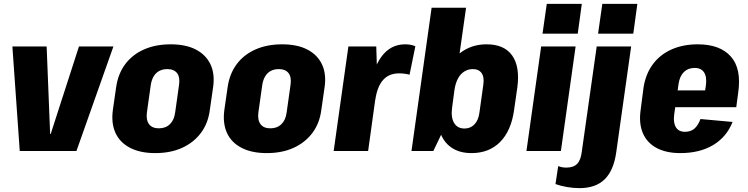

<svg xmlns="http://www.w3.org/2000/svg" viewBox="-20 -780 3867 992"><path d="M44 -540H221L239 -88H242L388 -540H566L375 0H82Z M782 11Q705 11 652.5 -16Q600 -43 577 -92.5Q554 -142 563 -211L580 -329Q590 -399 627 -448.5Q664 -498 724 -524.5Q784 -551 862 -551Q940 -551 992 -524Q1044 -497 1067.5 -447.5Q1091 -398 1081 -329L1064 -211Q1055 -142 1017.5 -92.5Q980 -43 920.5 -16Q861 11 782 11ZM801 -117Q836 -117 858 -138.5Q880 -160 885 -199L905 -341Q911 -381 895 -402Q879 -423 844 -423Q821 -423 803 -413.5Q785 -404 774 -385.5Q763 -367 759 -341L739 -199Q734 -160 750 -138.5Q766 -117 801 -117Z M1358 11Q1281 11 1228.5 -16Q1176 -43 1153 -92.5Q1130 -142 1139 -211L1156 -329Q1166 -399 1203 -448.5Q1240 -498 1300 -524.5Q1360 -551 1438 -551Q1516 -551 1568 -524Q1620 -497 1643.5 -447.5Q1667 -398 1657 -329L1640 -211Q1631 -142 1593.5 -92.5Q1556 -43 1496.5 -16Q1437 11 1358 11ZM1377 -117Q1412 -117 1434 -138.5Q1456 -160 1461 -199L1481 -341Q1487 -381 1471 -402Q1455 -423 1420 -423Q1397 -423 1379 -413.5Q1361 -404 1350 -385.5Q1339 -367 1335 -341L1315 -199Q1310 -160 1326 -138.5Q1342 -117 1377 -117Z M1780 -540H1924L1930 -346L1882 0H1704ZM1885 -295Q1903 -421 1950 -486Q1997 -551 2073 -551Q2088 -551 2101.5 -548.5Q2115 -546 2126 -541L2096 -394Q2070 -401 2042 -401Q1990 -401 1959.5 -367Q1929 -333 1919 -264Z M2416 11Q2353 11 2311 -18.5Q2269 -48 2252 -103Q2235 -158 2244 -235L2255 -307Q2266 -384 2298.5 -438.5Q2331 -493 2381 -522Q2431 -551 2494 -551Q2585 -551 2626 -493.5Q2667 -436 2653 -329L2636 -211Q2621 -104 2564 -46.5Q2507 11 2416 11ZM2210 -740H2388L2310 -190L2219 0H2106ZM2380 -116Q2411 -116 2431.5 -137.5Q2452 -159 2457 -198L2477 -341Q2483 -381 2468.5 -402Q2454 -423 2423 -423Q2398 -423 2378 -410Q2358 -397 2345.5 -373Q2333 -349 2328 -315L2316 -225Q2309 -174 2326 -145Q2343 -116 2380 -116Z M2954 -540 2878 0H2700L2776 -540ZM2986 -760 2965 -606H2783L2805 -760Z M2974 192Q2943 192 2910.5 186.5Q2878 181 2850 171L2864 78Q2873 82 2884 84Q2895 86 2905 86Q2943 86 2962 66.5Q2981 47 2986 3L3063 -540H3241L3164 6Q3151 100 3104.5 146Q3058 192 2974 192ZM3273 -760 3252 -606H3070L3092 -760Z M3495 11Q3422 11 3372.5 -15.5Q3323 -42 3301.5 -92Q3280 -142 3290 -212L3305 -328Q3316 -398 3353 -448Q3390 -498 3449.5 -524.5Q3509 -551 3585 -551Q3700 -551 3756 -488Q3812 -425 3794 -301L3784 -226H3438L3450 -313H3656L3618 -278L3627 -338Q3633 -382 3618 -405.5Q3603 -429 3569 -429Q3535 -429 3513.5 -408Q3492 -387 3486 -347L3463 -186Q3458 -145 3472.5 -122Q3487 -99 3519 -99Q3550 -99 3569 -116.5Q3588 -134 3599 -165L3765 -150Q3734 -72 3664.5 -30.5Q3595 11 3495 11Z"/></svg>

Font: Pathway Extreme Condensed ExtraBold
Style: Italic
Weight: 800
Width: 3
Italic angle: -8°
Version: Version 1.001;gftools[0.9.26]